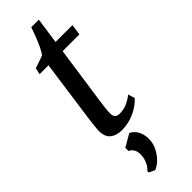

<svg xmlns="http://www.w3.org/2000/svg" viewBox="-316 -690 970 970"><g transform="rotate(-45 169.0 -205.0)"><path d="M165.5 -175.5Q163 -155.5 161 -141.2Q159 -127 158 -115Q157 -103 157 -90Q157 -74 165.5 -65.5Q174 -57 189.5 -57Q223 -57 247.8 -69.2Q272.5 -81.5 289 -95.5L300 -60Q286.5 -43.5 262.5 -27.5Q238.5 -11.5 207.2 -0.8Q176 10 138.5 10Q101.5 10 77.8 -8.8Q54 -27.5 54 -70.5Q54.5 -76.5 55 -85Q55.5 -93.5 56.8 -104.8Q58 -116 59.8 -130.5Q61.5 -145 64 -163L109 -484.5H45.5L53 -519L120 -542Q130.5 -553.5 142.5 -578.8Q154.5 -604 165.5 -632.5Q176.5 -661 183.5 -682H237.5L217.5 -542.5H338L330 -484.5H210ZM115.5 271.5 83.5 256 84 247Q100 234 110.2 210.2Q120.5 186.5 120 161.5Q120 142 111.5 127.8Q103 113.5 88.5 107.5V85L155.5 46Q180 58 192 80.8Q204 103.5 205 133.5Q206 164 192.5 192.8Q179 221.5 158 242.5Q137 263.5 115.5 271.5Z"/></g></svg>

Font: Merriweather 48pt
Style: Italic
Weight: 400
Italic angle: -7.8°
Version: Version 2.101